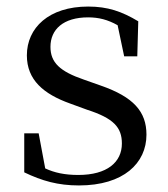

<svg xmlns="http://www.w3.org/2000/svg" viewBox="-20 -551 513 586"><path d="M221 15C357 15 427 -53 427 -140C427 -210 388 -255 287 -290L236 -308C163 -333 134 -360 134 -408C134 -461 173 -498 249 -498C281 -498 309 -491 339 -474L359 -379H399L402 -486C352 -516 309 -531 249 -531C129 -531 62 -466 62 -382C62 -307 113 -264 194 -235L246 -216C327 -190 352 -162 352 -113C352 -56 307 -17 219 -17C177 -17 146 -24 118 -37L98 -144H54V-25C108 1 157 15 221 15Z"/></svg>

Font: NameLogos Serif 2
Style: Regular
Weight: 500
Version: Version 0.1